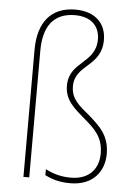

<svg xmlns="http://www.w3.org/2000/svg" viewBox="-55 -806 597 858"><g transform="rotate(5 244.0 -377.5)"><path d="M387 -641C387 -713 339 -765 249 -765C140 -765 82 -694 82 -570V0H108V-569C108 -676 152 -740 249 -740C322 -740 360 -700 360 -641C360 -531 240 -534 240 -423C240 -358 283 -324 333 -281C380 -241 417 -206 417 -134C417 -64 374 -15 293 -15C251 -15 216 -24 179 -43V-16C209 -1 242 10 293 10C395 10 444 -57 444 -134C444 -216 402 -254 351 -299C301 -340 267 -367 267 -423C267 -522 387 -519 387 -641Z"/></g></svg>

Font: Noto Sans Ethiopic SemiCondensed Thin
Style: Regular
Weight: 100
Width: 4
Designer: Monotype Design Team
Foundry: Monotype Imaging Inc.
Version: Version 2.102